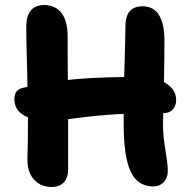

<svg xmlns="http://www.w3.org/2000/svg" viewBox="-20 -750 759 761"><path d="M185.1 -8.8Q140.6 -8.8 113.3 -40Q85.9 -71.3 88.9 -130.9Q90.8 -174.8 90.8 -285.2Q37.1 -305.7 37.1 -356.9Q37.1 -375 44.4 -386Q51.8 -397 70.8 -401.9Q73.7 -402.3 79.8 -403.8Q85.9 -405.3 88.9 -405.8Q88.4 -440.9 86.9 -495.6Q85.4 -550.3 84.7 -586.4Q84 -622.6 84 -645Q84 -685.1 101.6 -707.5Q119.1 -730 155.8 -730Q198.2 -730 223.1 -699.2Q248 -668.5 248 -606.9Q248 -490.2 249 -433.1Q332.5 -442.9 472.2 -444.8Q473.1 -477.5 474.4 -520.8Q475.6 -564 476.3 -593.5Q477.1 -623 477.1 -645Q477.1 -725.1 544.9 -725.1Q631.8 -725.1 631.8 -586.9Q631.8 -535.2 629.9 -424.8Q678.2 -397.9 678.2 -354Q678.2 -330.6 665 -316.2Q651.9 -301.8 629.9 -301.8H627Q627 -293 626.5 -277.1Q626 -261.2 626 -253.9Q626.5 -209.5 635.3 -157Q644 -104.5 645 -79.1Q646.5 -48.3 630.4 -29.8Q614.3 -11.2 586.9 -11.2Q525.4 -11.2 497.8 -70.3Q470.2 -129.4 470.2 -257.8V-298.8Q440.4 -297.4 413.1 -295.4Q385.7 -293.5 360.1 -290.8Q334.5 -288.1 319.6 -286.4Q304.7 -284.7 280 -281.5Q255.4 -278.3 250 -277.8V-79.1Q250 -44.9 232.7 -26.9Q215.3 -8.8 185.1 -8.8Z"/></svg>

Font: Shantell Sans Bouncy
Style: Bold
Weight: 700
Designer: Stephen Nixon, Anya Danilova, Shantell Martin
Foundry: Arrow Type
Version: Version 1.006;[9816181b4]